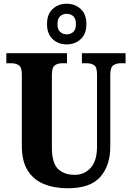

<svg xmlns="http://www.w3.org/2000/svg" viewBox="-20 -999 708 1029"><path d="M343 10Q270 10 214.5 -13Q159 -36 128 -86Q97 -136 97 -218V-600Q97 -639 80.5 -649.5Q64 -660 41 -660H14V-714H339V-660H313Q290 -660 274 -649Q258 -638 258 -596V-210Q258 -126 290.5 -94Q323 -62 381 -62Q432 -62 466 -99.5Q500 -137 500 -214V-600Q500 -639 484.5 -649.5Q469 -660 445 -660H419V-714H653V-660H627Q603 -660 587 -649Q571 -638 571 -596V-212Q571 -112 517.5 -51Q464 10 343 10ZM337 -761Q293 -761 262.5 -789Q232 -817 232 -870Q232 -923 262.5 -951Q293 -979 337 -979Q382 -979 412.5 -951Q443 -923 443 -870Q443 -817 412.5 -789Q382 -761 337 -761ZM337 -815Q358 -815 372.5 -827.5Q387 -840 387 -870Q387 -900 372.5 -912.5Q358 -925 337 -925Q318 -925 303 -912.5Q288 -900 288 -870Q288 -840 303 -827.5Q318 -815 337 -815Z"/></svg>

Font: Noto Serif Bengali Condensed ExtraBold
Style: Regular
Weight: 800
Width: 3
Designer: Juan Bruce, Universal Thirst, Indian Type Foundry and the Monotype Design Team.
Foundry: Monotype Imaging Inc.
Version: Version 2.003; ttfautohint (v1.8.4.7-5d5b)